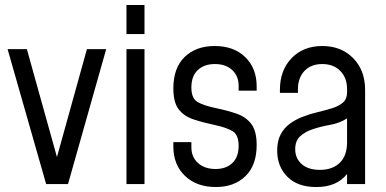

<svg xmlns="http://www.w3.org/2000/svg" viewBox="-20 -740 1551 772"><path d="M165.5 0 10.5 -542.5H88L209 -108.5L329.5 -542.5H407L253.5 0Z M488.5 -603V-720H561V-603ZM488.5 0V-542.5H561V0Z M848 12Q770.5 12 723.8 -32.8Q677 -77.5 677 -151V-168.5H749.5V-148Q749.5 -108.5 776.2 -84.5Q803 -60.5 847 -60.5Q889 -60.5 914.2 -84.5Q939.5 -108.5 939.5 -154Q939.5 -198.5 914.5 -213Q889.5 -227.5 845 -237Q795.5 -247.5 757.5 -260.2Q719.5 -273 698.2 -300.8Q677 -328.5 677 -384.5Q677 -467 722.5 -511Q768 -555 843 -555Q920.5 -555 966.2 -510.2Q1012 -465.5 1012 -392.5V-375.5H939.5V-395Q939.5 -434.5 913.5 -458.5Q887.5 -482.5 844 -482.5Q801 -482.5 775.2 -458.2Q749.5 -434 749.5 -388.5Q749.5 -344 774.5 -329.8Q799.5 -315.5 845 -306Q893.5 -296 931.2 -283Q969 -270 990.5 -241.5Q1012 -213 1012 -157Q1012 -75.5 967 -31.8Q922 12 848 12Z M1251.5 12Q1176.5 12 1135.5 -29.2Q1094.5 -70.5 1094.5 -134.5Q1094.5 -174 1108.8 -200.2Q1123 -226.5 1146 -243Q1169 -259.5 1194.5 -269.5Q1225 -281.5 1256.8 -289Q1288.5 -296.5 1315.2 -304.8Q1342 -313 1358.8 -327.5Q1375.5 -342 1375.5 -368.5V-381.5Q1375.5 -427 1348.2 -454.8Q1321 -482.5 1276 -482.5Q1230.5 -482.5 1204.2 -454.8Q1178 -427 1178 -381.5V-366.5H1105.5V-379Q1105.5 -457.5 1152.5 -506.2Q1199.5 -555 1276 -555Q1352 -555 1400 -506.2Q1448 -457.5 1448 -379V0H1375.5V-40.5Q1333.5 12.5 1251.5 12ZM1266.5 -57Q1317 -57 1346.2 -85.5Q1375.5 -114 1375.5 -168V-264Q1345 -244.5 1307.5 -238Q1270 -231.5 1236 -220Q1205.5 -209.5 1186.2 -191.5Q1167 -173.5 1167 -140Q1167 -103.5 1193 -80.2Q1219 -57 1266.5 -57Z"/></svg>

Font: Mohave
Style: Regular
Weight: 400
Designer: Gumpita Rahayu
Foundry: Tokotype
Version: Version 2.003; ttfautohint (v1.8.3)